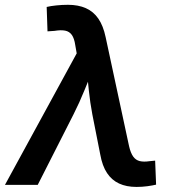

<svg xmlns="http://www.w3.org/2000/svg" viewBox="-49 -755 711 784"><path d="M-28.8 0 264.2 -537.1 258.3 -570.8Q254.4 -598.1 244.4 -612.3Q234.4 -626.5 217 -629.9Q199.7 -633.3 173.3 -628.9L145 -627L141.6 -726.6Q157.7 -730.5 180.9 -732.9Q204.1 -735.4 228.5 -735.4Q270.5 -735.4 301.5 -721.7Q332.5 -708 352.5 -679Q372.6 -649.9 382.3 -603.5L478 -158.2Q484.4 -130.4 494.9 -115.7Q505.4 -101.1 521.7 -97.2Q538.1 -93.3 560.5 -96.7L584.5 -99.1L588.4 -1Q574.2 2.4 552.7 5.4Q531.2 8.3 508.3 8.3Q467.3 8.3 437.3 -5.6Q407.2 -19.5 387.9 -48.6Q368.7 -77.6 360.4 -124L328.1 -287.6Q318.8 -336.9 313.7 -386Q308.6 -435.1 303.7 -485.8H337.4Q315.4 -435.1 295.7 -386Q275.9 -336.9 251 -287.6L105 0Z"/></svg>

Font: Inter 20pt SemiBold
Style: Italic
Weight: 600
Italic angle: -9.3988°
Version: Version 4.001;git-66647c0bb